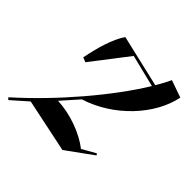

<svg xmlns="http://www.w3.org/2000/svg" viewBox="-199 -621 775 775"><g transform="rotate(45 188.0 -234.0)"><path d="M-58 20 -50 28 18 -32 247 16 360 -66 355 -73 297 -40C246 -80 166 -109 94 -112L158 -184C298 -228 410 -350 434 -470L360 -496C351 -476 340 -456 327 -434L104 -486C74 -441 56 -378 42 -308L62 -300L182 -456L320 -422C237 -286 92 -114 -58 20Z"/></g></svg>

Font: Mazius Display Extra italic
Style: Regular
Weight: 400
Italic angle: -17°
Designer: Alberto Casagrande & Collletttivo
Foundry: Collletttivo
Version: Version 2.000;Glyphs 3.2 (3217)